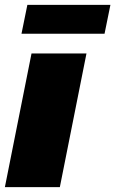

<svg xmlns="http://www.w3.org/2000/svg" viewBox="-25 -766 472 786"><path d="M-5 0 104 -547H329L220 0ZM63 -628 87 -746H427L403 -628Z"/></svg>

Font: Montserrat Thin Black
Style: Italic
Weight: 900
Italic angle: -11.3°
Version: Version 9.000